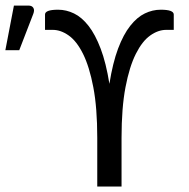

<svg xmlns="http://www.w3.org/2000/svg" viewBox="-129 -682 691 702"><path d="M0 0ZM315.4 0H226.6V-178.2Q226.6 -287.6 212.2 -363Q197.8 -438.5 174.6 -485.1Q151.4 -531.7 122.3 -552.2Q93.3 -572.8 64 -572.8H35.6V-628.9Q35.6 -646.5 83.5 -646.5Q113.3 -646.5 141.6 -632.8Q169.9 -619.1 194.6 -587.6Q219.2 -556.2 239 -504.2Q258.8 -452.1 271 -375.5Q283.2 -452.1 302.7 -504.2Q322.3 -556.2 347.2 -587.6Q372.1 -619.1 400.4 -632.8Q428.7 -646.5 458.5 -646.5Q506.3 -646.5 506.3 -628.9V-572.8H478.5Q449.2 -572.8 420.2 -552.2Q391.1 -531.7 367.7 -485.1Q344.2 -438.5 329.8 -363Q315.4 -287.6 315.4 -178.2ZM-109.4 -498.5 -78.1 -661.6H-24.9Q-12.2 -661.6 -7.1 -653.3Q-2 -645 -7.3 -631.3L-58.6 -498.5Z"/></svg>

Font: Carlito
Style: Regular
Weight: 400
Designer: Lukasz Dziedzic
Foundry: tyPoland Lukasz Dziedzic
Version: Version 1.103; Beta1; all basic design good, some composites